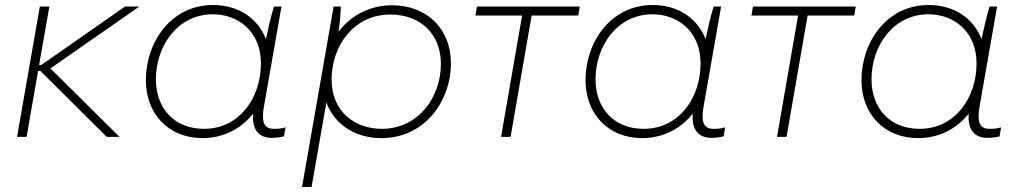

<svg xmlns="http://www.w3.org/2000/svg" viewBox="-20 -546 4067 766"><path d="M48 0H86L132 -263H141L406 0H457L181 -273L536 -520H479L145 -287H136L177 -520H139Z M1064 4C1082 4 1095 2 1113 -2L1119 -38C1103 -33 1090 -32 1072 -32C1028 -32 1024 -68 1033 -121L1103 -520H1073C1060 -477 1050 -433 1041 -390C1009 -472 933 -526 830 -526C663 -526 562 -379 562 -226C562 -93 651 5 788 5C871 5 942 -32 990 -93C984 -29 1013 4 1064 4ZM829 -489C931 -489 1021 -420 1021 -293C1021 -157 936 -32 794 -32C677 -32 602 -112 602 -230C602 -362 688 -489 829 -489Z M1185 200H1223L1282 -137C1314 -52 1393 5 1502 5C1674 5 1779 -142 1779 -294C1779 -428 1686 -525 1544 -525C1456 -525 1381 -485 1331 -420C1335 -449 1339 -487 1340 -520H1311ZM1503 -32C1397 -32 1303 -100 1303 -228C1303 -364 1392 -488 1537 -488C1660 -488 1739 -408 1739 -291C1739 -158 1649 -32 1503 -32Z M1877 -484H2063L1979 0H2017L2101 -484H2287L2293 -520H1883Z M2818 4C2836 4 2849 2 2867 -2L2873 -38C2857 -33 2844 -32 2826 -32C2782 -32 2778 -68 2787 -121L2857 -520H2827C2814 -477 2804 -433 2795 -390C2763 -472 2687 -526 2584 -526C2417 -526 2316 -379 2316 -226C2316 -93 2405 5 2542 5C2625 5 2696 -32 2744 -93C2738 -29 2767 4 2818 4ZM2583 -489C2685 -489 2775 -420 2775 -293C2775 -157 2690 -32 2548 -32C2431 -32 2356 -112 2356 -230C2356 -362 2442 -489 2583 -489Z M2978 -484H3164L3080 0H3118L3202 -484H3388L3394 -520H2984Z M3919 4C3937 4 3950 2 3968 -2L3974 -38C3958 -33 3945 -32 3927 -32C3883 -32 3879 -68 3888 -121L3958 -520H3928C3915 -477 3905 -433 3896 -390C3864 -472 3788 -526 3685 -526C3518 -526 3417 -379 3417 -226C3417 -93 3506 5 3643 5C3726 5 3797 -32 3845 -93C3839 -29 3868 4 3919 4ZM3684 -489C3786 -489 3876 -420 3876 -293C3876 -157 3791 -32 3649 -32C3532 -32 3457 -112 3457 -230C3457 -362 3543 -489 3684 -489Z"/></svg>

Font: Fixel Display ExtraLight
Style: Italic
Weight: 200
Italic angle: -10°
Designer: AlfaBravo + MacPaw
Foundry: Kyrylo Tkachov, Marchela Mozhyna, Serhii Makarenko, Maria Weinstein, Zakhar Kryvoshyya
Version: Version 1.210;Glyphs 3.2 (3217)